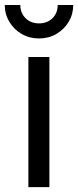

<svg xmlns="http://www.w3.org/2000/svg" viewBox="-45 -770 322 790"><path d="M71.8 0V-535.6H158.2V0ZM115.7 -611.8Q76.2 -611.8 44.4 -630.1Q12.7 -648.4 -6.3 -679.9Q-25.4 -711.4 -25.4 -749.5H38.6Q38.6 -716.3 60.3 -695.1Q82 -673.8 115.7 -673.8Q149.4 -673.8 170.9 -695.1Q192.4 -716.3 192.4 -749.5H256.3Q256.3 -711.4 237.5 -680.2Q218.8 -648.9 187 -630.4Q155.3 -611.8 115.7 -611.8Z"/></svg>

Font: Inter 20pt
Style: Regular
Weight: 400
Version: Version 4.001;git-66647c0bb